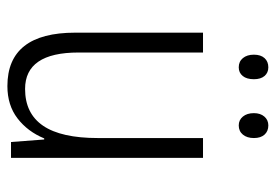

<svg xmlns="http://www.w3.org/2000/svg" viewBox="-136 -618 763 532"><g transform="rotate(90 246.0 -351.5)"><path d="M417 0H373L366 -92H363Q344 -46 307.5 -18Q271 10 218 10Q70 10 70 -178V-532H125V-187Q125 -39 226 -39Q294 -39 328 -89Q362 -139 362 -241V-532H417ZM166 -713Q181 -713 190 -702.5Q199 -692 199 -673Q199 -653 190 -642Q181 -631 166 -631Q150 -631 140.5 -642.5Q131 -654 131 -673Q131 -692 140.5 -702.5Q150 -713 166 -713ZM327 -713Q343 -713 352.5 -702.5Q362 -692 362 -673Q362 -654 352.5 -642.5Q343 -631 327 -631Q312 -631 302.5 -642.5Q293 -654 293 -673Q293 -691 302.5 -702Q312 -713 327 -713Z"/></g></svg>

Font: Noto Sans Display Light Narrow
Style: Regular
Weight: 300
Width: 4
Designer: Monotype Design team
Foundry: Monotype Imaging Inc.
Version: Version 1.000